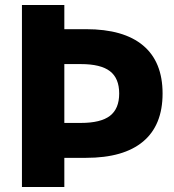

<svg xmlns="http://www.w3.org/2000/svg" viewBox="-20 -750 698 770"><path d="M153 -117V-257H304Q384 -257 421 -285.5Q458 -314 458 -375Q458 -436 421 -464.5Q384 -493 304 -493H153V-633H325Q476 -633 554 -567.5Q632 -502 632 -375Q632 -248 554 -182.5Q476 -117 325 -117ZM68 0V-730H238V0Z"/></svg>

Font: M PLUS 1 ExtraBold
Style: Regular
Weight: 800
Designer: Coji Morishita
Foundry: UNDERFOREST DESIGN
Version: Version 1.001